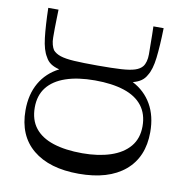

<svg xmlns="http://www.w3.org/2000/svg" viewBox="-80 -776 834 867"><g transform="rotate(10 337.0 -343.0)"><path d="M72 -700H119Q119 -685 118 -662Q117 -639 117 -615Q117 -591 117 -572Q117 -554 121 -539.5Q125 -525 131 -516Q143 -502 165.5 -494.5Q188 -487 228.5 -484.5Q269 -482 336 -482Q404 -482 444.5 -484.5Q485 -487 507.5 -494.5Q530 -502 541 -516Q548 -525 552 -539.5Q556 -554 556 -572Q556 -591 555.5 -615Q555 -639 555 -662Q555 -685 554 -700H601Q599 -618 592.5 -563Q586 -508 568 -480Q559 -463 544 -452.5Q529 -442 506 -436Q562 -407 592.5 -354Q623 -301 623 -227Q623 -112 548 -49Q473 14 337 14Q202 14 126.5 -48.5Q51 -111 51 -227Q51 -300 81.5 -353Q112 -406 169 -435Q145 -441 129.5 -451.5Q114 -462 105 -480Q87 -508 80.5 -563Q74 -618 72 -700ZM90 -247Q90 -190 119 -153Q148 -116 203.5 -98Q259 -80 337 -80Q410 -80 466 -98.5Q522 -117 553 -154Q584 -191 584 -247Q584 -303 555 -340.5Q526 -378 470.5 -396Q415 -414 337 -414Q259 -414 203.5 -395Q148 -376 119 -339Q90 -302 90 -247Z"/></g></svg>

Font: Ojuju Medium
Style: Regular
Weight: 500
Designer: Chisaokwu Joboson, Mirko Velimirovic
Foundry: Udi Foundry
Version: Version 1.000